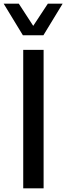

<svg xmlns="http://www.w3.org/2000/svg" viewBox="-56 -1020 359 1040"><path d="M-36.1 -1000H45.9L124 -879.9L203.1 -1000H283.2L179.2 -829.1H67.9ZM69.8 -750H180.2V0H69.8Z"/></svg>

Font: Oakes Grotesk
Style: Medium
Weight: 500
Designer: Samuel Oakes
Foundry: Samuel Oakes
Version: Version 1.0 | wf-rip DC20170320